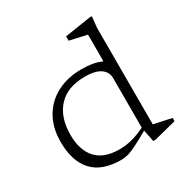

<svg xmlns="http://www.w3.org/2000/svg" viewBox="-171 -884 1004 1037"><g transform="rotate(-30 331.0 -366.0)"><path d="M491.5 8 476.5 -65.5Q418 -32 384.5 -15.8Q351 0.5 330.5 5.2Q310 10 291.5 10Q172.5 10 114 -53.8Q55.5 -117.5 55.5 -237.5Q55.5 -326 92.8 -389.8Q130 -453.5 196 -487.8Q262 -522 348.5 -522Q386.5 -522 415 -517Q443.5 -512 473.5 -500V-666Q467.5 -667 447 -671.8Q426.5 -676.5 403.2 -681.8Q380 -687 366 -690V-717L527.5 -742H541L534 -674.5V-71.5Q540 -70 562.8 -65.2Q585.5 -60.5 609.8 -55.2Q634 -50 644.5 -47.5V-27.5L505 8ZM473.5 -395.5Q473.5 -432.5 441.8 -455.2Q410 -478 345 -478Q235 -478 177.8 -415.5Q120.5 -353 120.5 -244Q120.5 -149 167.8 -96.5Q215 -44 312.5 -44Q350.5 -44 389.2 -53.8Q428 -63.5 473.5 -86Z"/></g></svg>

Font: Newsreader Caption Light
Style: Regular
Weight: 300
Designer: Hugues Gentile
Foundry: Production Type
Version: Version 1.001